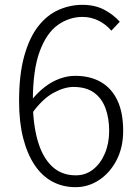

<svg xmlns="http://www.w3.org/2000/svg" viewBox="-20 -762 575 795"><path d="M293 13Q240 13 197 -10Q154 -33 123.5 -78.5Q93 -124 76 -190Q59 -256 59 -343Q59 -454 80.5 -530.5Q102 -607 138.5 -653.5Q175 -700 222.5 -721Q270 -742 321 -742Q372 -742 410 -722.5Q448 -703 476 -672L441 -635Q418 -662 387 -677Q356 -692 322 -692Q267 -692 220 -659Q173 -626 144.5 -549.5Q116 -473 116 -343Q116 -251 135.5 -181.5Q155 -112 194.5 -74Q234 -36 294 -36Q334 -36 365 -60Q396 -84 414 -126Q432 -168 432 -220Q432 -273 416.5 -314.5Q401 -356 368.5 -379Q336 -402 284 -402Q246 -402 200.5 -377Q155 -352 112 -292L111 -348Q136 -379 165 -401.5Q194 -424 226.5 -436Q259 -448 291 -448Q353 -448 397.5 -422.5Q442 -397 466 -346.5Q490 -296 490 -220Q490 -152 463 -99.5Q436 -47 391 -17Q346 13 293 13Z"/></svg>

Font: Noto Sans SC Thin Light
Style: Regular
Weight: 300
Version: Version 2.004-H2;hotconv 1.0.118;makeotfexe 2.5.65603